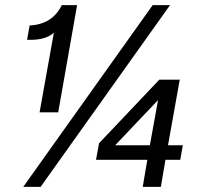

<svg xmlns="http://www.w3.org/2000/svg" viewBox="-20 -732 783 752"><path d="M208 -292H135L191 -604Q160 -576 100 -576H86L96 -632Q186 -637 222 -712H282ZM139 0H71L578 -712H646ZM610 0H539L557 -106H356L368 -171L604 -420H684L638 -163H696L686 -106H628ZM567 -163 599 -340 431 -163Z"/></svg>

Font: Creato Display Medium
Style: Italic
Weight: 500
Italic angle: -10°
Version: Version 1.000